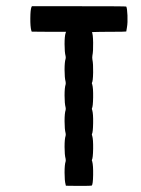

<svg xmlns="http://www.w3.org/2000/svg" viewBox="-20 -570 456 623"><path d="M82 -546.9 83.5 -549.8H235.8Q388.7 -549.8 389.6 -548.8Q392.6 -543.9 393.6 -520Q394.5 -496.1 392.1 -482.4Q391.6 -480 391.4 -478Q391.1 -476.1 390.9 -474.9Q390.6 -473.6 390.4 -472.4Q390.1 -471.2 390.1 -470.5Q390.1 -469.7 390.1 -469.2Q390.1 -468.8 389.6 -468.3V-467.8Q388.7 -466.8 333 -466.8Q318.8 -466.8 305.4 -466.6Q292 -466.3 284.9 -466.1Q277.8 -465.8 278.3 -465.3Q281.7 -460 282.2 -431.9Q282.7 -403.8 279.8 -389.6Q278.8 -383.3 279.8 -377Q282.7 -362.8 282.2 -334.7Q281.7 -306.6 278.3 -301.3Q277.3 -300.3 279.3 -295.9Q282.7 -284.2 282.2 -254.2Q281.7 -224.1 278.3 -218.3Q277.3 -217.3 279.3 -212.4Q282.7 -200.7 282.2 -170.7Q281.7 -140.6 278.3 -134.8Q277.3 -133.8 279.3 -128.9Q282.7 -117.2 282.2 -87.2Q281.7 -57.1 278.3 -51.3Q277.3 -50.3 279.3 -45.9Q282.7 -33.2 282.2 -2.4Q281.7 28.3 277.8 32.2Q276.9 33.2 235.4 33.2L193.8 32.7L192.9 28.8Q189.5 16.6 189.5 -9.8Q189.5 -36.1 192.9 -45.9Q193.8 -49.8 192.9 -54.7Q189.5 -67.9 189.5 -93.5Q189.5 -119.1 192.9 -129.4Q193.8 -133.3 192.9 -137.7Q189.5 -150.9 189.5 -176.8Q189.5 -202.6 192.9 -212.9Q193.8 -216.8 192.9 -221.2Q189.5 -234.4 189.5 -260Q189.5 -285.6 192.9 -295.9Q193.8 -299.8 192.9 -304.7Q189.5 -317.9 189.5 -343.5Q189.5 -369.1 192.9 -379.4Q193.8 -383.3 192.9 -387.7Q189.5 -400.9 189.5 -426.8Q189.5 -452.6 192.9 -462.9L194.3 -466.8H138.7L83 -467.3L81.5 -471.2Q78.1 -483.9 78.4 -511Q78.6 -538.1 82 -546.9Z"/></svg>

Font: VT323
Style: Regular
Weight: 400
Monospace: yes
Version: Version 001.002